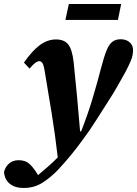

<svg xmlns="http://www.w3.org/2000/svg" viewBox="-102 -705 681 954"><path d="M16 229Q-28 229 -53.5 208Q-79 187 -82 150Q-76 124 -57 107.5Q-38 91 -9 91Q22 91 42 107.5Q62 124 82 157L87 165Q107 148 134.5 124.5Q162 101 185 77Q172 -36 155 -140.5Q138 -245 122 -340Q116 -380 109.5 -390.5Q103 -401 93 -401Q75 -401 45 -364L17 -394Q58 -453 96 -481Q134 -509 176 -509Q218 -509 237.5 -483.5Q257 -458 264 -396Q273 -311 281 -223.5Q289 -136 296 -52H301Q334 -136 357 -212.5Q380 -289 401 -370Q415 -424 427.5 -454.5Q440 -485 456.5 -497.5Q473 -510 498 -510Q524 -510 541.5 -495.5Q559 -481 559 -455Q559 -429 548 -403Q537 -377 520 -345Q502 -313 482 -277.5Q462 -242 436 -202Q409 -161 377 -109.5Q345 -58 305 -5Q279 31 251 65Q223 99 187 138Q151 176 109.5 202.5Q68 229 16 229ZM223 -606 240 -685H500L484 -606Z"/></svg>

Font: Source Serif 4 SmText
Style: Bold Italic
Weight: 700
Italic angle: -12°
Designer: Frank Grießhammer
Foundry: Adobe
Version: Version 4.005;hotconv 1.1.0;makeotfexe 2.6.0